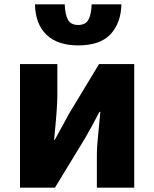

<svg xmlns="http://www.w3.org/2000/svg" viewBox="-20 -864 710 884"><path d="M72 -569H244V-421Q244 -368 229 -220H232L265 -280L297 -339L436 -569H598V0H426V-148Q426 -190 432 -244L442 -349H438L406 -289L373 -230L233 0H72ZM141 -844H278Q280 -795 293.5 -772Q307 -749 340 -749Q373 -749 386.5 -772Q400 -795 402 -844H539Q537 -758 489 -706.5Q441 -655 340 -655Q245 -655 194 -704Q143 -753 141 -844Z"/></svg>

Font: Merged Yaku Han JP Black
Style: Regular
Weight: 900
Designer: Ryoko NISHIZUKA 西塚涼子 (kana, bopomofo & ideographs); Paul D. Hunt (Latin, Greek & Cyrillic); Sandoll Communications 산돌커뮤니
Foundry: Adobe
Version: Version 2.004